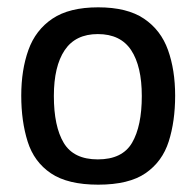

<svg xmlns="http://www.w3.org/2000/svg" viewBox="-20 -498 536 524"><path d="M248 6Q165 6 119 -25Q73 -56 55.5 -111.5Q38 -167 38 -237Q38 -307 57.5 -361.5Q77 -416 123 -447Q169 -478 248 -478Q327 -478 373 -447Q419 -416 438.5 -361.5Q458 -307 458 -237Q458 -167 440.5 -112Q423 -57 377.5 -25.5Q332 6 248 6ZM247 -63Q314 -63 340.5 -108.5Q367 -154 367 -236Q367 -317 338 -361Q309 -405 247 -405Q186 -405 156.5 -361Q127 -317 127 -236Q127 -153 154 -108Q181 -63 247 -63Z"/></svg>

Font: Glory Medium
Style: Regular
Weight: 500
Designer: Robert Leuschke
Foundry: Robert Leuschke
Version: Version 1.011